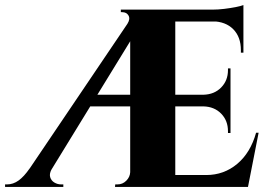

<svg xmlns="http://www.w3.org/2000/svg" viewBox="-48 -738 1062 758"><path d="M157 -72Q146 -53 150 -39Q154 -25 166.5 -17.5Q179 -10 193 -10H202V0H-28V-10Q-28 -10 -24 -10Q-20 -10 -20 -10Q4 -10 25.5 -25.5Q47 -41 69 -73ZM644 -700V0H466V-654ZM468 -58V0H406L407 -10Q407 -10 411.5 -10Q416 -10 416 -10Q436 -10 450.5 -24.5Q465 -39 466 -58ZM914 -47V0H641V-47ZM862 -364V-318H293L298 -364ZM913 -700V-653H539L488 -611L115 -3H22L455 -644Q467 -663 459.5 -676.5Q452 -690 434 -690H429V-700ZM973 -214 931 0H731L766 -47Q836 -47 888.5 -91Q941 -135 963 -214ZM862 -320V-213H852V-220Q852 -262 825 -289.5Q798 -317 755 -318V-320ZM862 -468V-362H755V-364Q798 -365 825 -392.5Q852 -420 852 -461V-468ZM913 -656V-530H903V-540Q903 -592 873 -622.5Q843 -653 790 -654V-656ZM913 -718V-689L791 -700Q813 -700 837.5 -703Q862 -706 882.5 -710Q903 -714 913 -718Z"/></svg>

Font: Cinzel ExtraBold
Style: Regular
Weight: 800
Designer: Natanael Gama
Version: Version 2.000